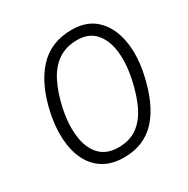

<svg xmlns="http://www.w3.org/2000/svg" viewBox="-161 -840 972 993"><g transform="rotate(-30 325.0 -344.0)"><path d="M302 10Q230 10 180.8 -20.5Q131.5 -51 105 -104.8Q78.5 -158.5 74 -229Q73 -244 73 -259.5Q73 -316.5 86 -379.5Q118 -531.5 194 -614.8Q270 -698 395 -698Q485.5 -698 539.8 -646.2Q594 -594.5 610.5 -506.5Q617.5 -469.5 617.5 -429.5Q617.5 -373 604 -309.5Q570 -151 496.2 -70.5Q422.5 10 302 10ZM303.5 -49.5Q371 -49.5 416.5 -82.8Q462 -116 490.8 -176.2Q519.5 -236.5 536.5 -317Q550 -379.5 550 -433Q550 -458.5 547 -482Q537.5 -554.5 499.2 -596.2Q461 -638 394.5 -638Q325.5 -638 278.2 -605Q231 -572 201 -512Q171 -452 153.5 -371Q140.5 -310.5 140.5 -257.5Q140.5 -232.5 143.5 -209Q152 -136 191.5 -92.8Q231 -49.5 303.5 -49.5Z"/></g></svg>

Font: Heraclito Light
Style: Italic
Weight: 300
Italic angle: -12°
Designer: Kostas Bartsokas (font) & Cristiano Sobral (main changes)
Foundry: Kostas Bartsokas (font) & Cristiano Sobral (main changes)
Version: Version 1.00;July 8, 2020;FontCreator 13.0.0.2655 64-bit